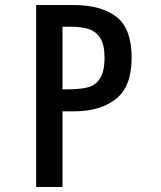

<svg xmlns="http://www.w3.org/2000/svg" viewBox="-20 -745 640 765"><path d="M124 -725H272.5Q383 -725 443.8 -678Q504.5 -631 504.5 -515Q504.5 -400.5 442.2 -351Q380 -301.5 276.5 -301.5H229V0H124ZM396.5 -516Q396.5 -565.5 380 -592.2Q363.5 -619 334.8 -628.8Q306 -638.5 263 -638.5H229V-389H246Q298.5 -389 329.2 -396.8Q360 -404.5 378.2 -432Q396.5 -459.5 396.5 -516Z"/></svg>

Font: JuliaMono Medium
Style: Regular
Weight: 500
Monospace: yes
Designer: cormullion
Foundry: corm
Version: Version 0.054; ttfautohint (v1.8.4)